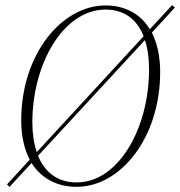

<svg xmlns="http://www.w3.org/2000/svg" viewBox="-20 -708 696 742"><path d="M656 -679 645 -688 559 -595C523 -655 462 -687 388 -687C219 -687 62 -499 62 -243C62 -182 74 -131 95 -91L7 5L17 14L102 -78C140 -18 201 14 276 14C445 14 599 -174 599 -430C599 -491 587 -542 567 -582ZM105 -235C105 -460 224 -671 388 -671C461 -671 510 -632 535 -568L122 -120C111 -153 105 -192 105 -235ZM276 -3C203 -3 153 -42 127 -106L540 -553C551 -520 556 -482 556 -439C556 -214 439 -3 276 -3Z"/></svg>

Font: Source Serif 4 Display Light
Style: Italic
Weight: 300
Italic angle: -12°
Designer: Frank Grießhammer
Foundry: Adobe Systems Incorporated
Version: Version 4.004;hotconv 1.0.117;makeotfexe 2.5.65602